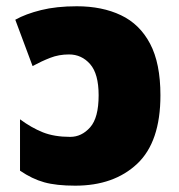

<svg xmlns="http://www.w3.org/2000/svg" viewBox="-20 -583 572 613"><path d="M225.1 -563Q306.2 -563 366.2 -534.4Q426.3 -505.9 459.2 -443.4Q492.2 -380.9 492.2 -278.8Q492.2 -129.9 418 -60.1Q343.8 9.8 220.2 9.8Q159.7 9.8 121.1 -1Q82.5 -11.7 43.9 -38.1V-202.1Q80.1 -175.3 116.7 -160.6Q153.3 -146 204.1 -146Q240.7 -146 267.8 -176.5Q294.9 -207 294.9 -278.8Q294.9 -347.2 267.8 -378.2Q240.7 -409.2 200.2 -409.2Q168 -409.2 140.4 -398.4Q112.8 -387.7 84 -372.1L28.8 -520Q62 -538.6 111.1 -550.8Q160.2 -563 225.1 -563Z"/></svg>

Font: Open Sans ExtraBold
Style: Regular
Weight: 800
Designer: Monotype Design Team
Foundry: Monotype Imaging Inc.
Version: Version 3.003; ttfautohint (v1.8.4)